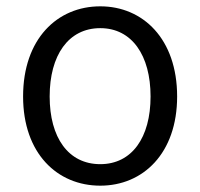

<svg xmlns="http://www.w3.org/2000/svg" viewBox="-20 -574 633 607"><path d="M297 13C432 13 540 -89 540 -269C540 -451 432 -554 297 -554C161 -554 53 -451 53 -269C53 -89 161 13 297 13ZM297 -55C196 -55 137 -139 137 -269C137 -399 196 -485 297 -485C397 -485 456 -399 456 -269C456 -139 397 -55 297 -55Z"/></svg>

Font: Noto Sans HK DemiLight
Style: Regular
Weight: 350
Designer: Ryoko NISHIZUKA 西塚涼子 (kana, bopomofo & ideographs); Paul D. Hunt (Latin, Greek & Cyrillic); Sandoll Communications 산돌커뮤니
Foundry: Adobe
Version: Version 2.004;hotconv 1.0.118;makeotfexe 2.5.65603